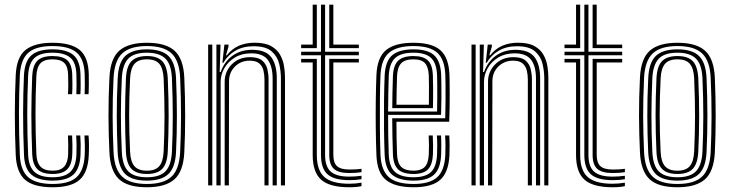

<svg xmlns="http://www.w3.org/2000/svg" viewBox="-20 -790 3112 818"><path d="M204.2 7.8Q122.5 7.8 86.4 -24.4Q50.2 -56.5 47 -129.5Q43.2 -216.8 43.2 -303Q43.2 -389.2 47 -470Q50.5 -546.2 88.6 -577Q126.8 -607.8 203.5 -607.8Q282.2 -607.8 319.4 -577.4Q356.5 -547 358.2 -473.2Q358.5 -455.2 358.5 -432.6Q358.5 -410 357.2 -388.8H340.5Q341.5 -406 341.4 -427.1Q341.2 -448.2 340.8 -472.8Q339 -537.5 307 -565.6Q275 -593.8 203.5 -593.8Q132.5 -593.8 100.1 -564.8Q67.8 -535.8 64.5 -469Q61 -394 60.8 -309Q60.5 -224 64.5 -129.8Q67.5 -63.2 100.5 -34.8Q133.5 -6.2 204.2 -6.2Q274.8 -6.2 306.2 -35.1Q337.8 -64 340.8 -129.2Q341.8 -153.8 341.4 -174.6Q341 -195.5 339.8 -212.8H357.2Q360.5 -178 358.2 -128.8Q355 -55.5 319.2 -23.9Q283.5 7.8 204.2 7.8ZM204.2 -20.5Q143.2 -20.5 113.9 -45.9Q84.5 -71.2 82.2 -130.5Q78.2 -224.8 78.4 -307.1Q78.5 -389.5 82 -467.8Q85 -529.8 114.4 -554.8Q143.8 -579.8 203.5 -579.8Q264.8 -579.8 293.1 -555.1Q321.5 -530.5 323 -472Q323.5 -449.2 323.6 -428.8Q323.8 -408.2 322.5 -388.8H305.2Q306.2 -406.2 306.1 -427.5Q306 -448.8 305.5 -471.8Q304.2 -523.8 279.2 -544.6Q254.2 -565.5 203.5 -565.5Q150.5 -565.5 126.4 -542.6Q102.2 -519.8 99.8 -467Q96.2 -385.2 96.1 -304.5Q96 -223.8 99.8 -131.8Q102 -80.8 126.5 -57.8Q151 -34.8 204.2 -34.8Q255 -34.8 279 -57.1Q303 -79.5 305.5 -130Q306.2 -151.5 306.1 -171.9Q306 -192.2 304.5 -212.8H322Q323.5 -193.8 323.8 -174.1Q324 -154.5 323 -129.8Q320.5 -72.2 292.9 -46.4Q265.2 -20.5 204.2 -20.5ZM204.2 -48.8Q159.5 -48.8 139.4 -69.1Q119.2 -89.5 117.2 -132.5Q113.5 -227 113.6 -304Q113.8 -381 117.2 -466.5Q119.5 -511.8 139.5 -531.5Q159.5 -551.2 203.5 -551.2Q246.8 -551.2 266.8 -533Q286.8 -514.8 287.8 -470.5Q288.2 -453.5 288.5 -431.4Q288.8 -409.2 287.2 -388.8H269.5Q271 -409.5 270.8 -429.6Q270.5 -449.8 270.2 -470.2Q269.5 -506 254 -521.6Q238.5 -537.2 203.5 -537.2Q168.5 -537.2 152.5 -520.4Q136.5 -503.5 134.8 -464.2Q131.2 -383 131.2 -304.6Q131.2 -226.2 135 -133.2Q136.2 -97.8 152.6 -80.2Q169 -62.8 204.2 -62.8Q238.2 -62.8 253.6 -80.4Q269 -98 270.2 -131.8Q271.8 -171.2 269.5 -212.8H287.2Q288.2 -194.5 288.5 -173.6Q288.8 -152.8 287.8 -131.2Q286.2 -89 266.6 -68.9Q247 -48.8 204.2 -48.8Z M606 7.8Q523.2 7.8 486.6 -27.1Q450 -62 446.2 -140.5Q442.5 -217.8 442.2 -295.6Q442 -373.5 446.2 -459.5Q450.2 -541 488.6 -574.4Q527 -607.8 606 -607.8Q686.5 -607.8 724 -573.6Q761.5 -539.5 765.2 -459.2Q768.8 -378.2 768.9 -297.9Q769 -217.5 765.2 -140.5Q761 -58.8 722.5 -25.5Q684 7.8 606 7.8ZM606 -6.2Q677.2 -6.2 710.5 -37.2Q743.8 -68.2 747.5 -141.5Q751 -214.2 751.2 -292.8Q751.5 -371.2 747.5 -458.5Q744.2 -531.5 710.9 -562.6Q677.5 -593.8 606 -593.8Q534.2 -593.8 500.9 -562.6Q467.5 -531.5 463.8 -458.5Q459.5 -369 459.9 -293.4Q460.2 -217.8 463.8 -141.2Q467.2 -69 500.4 -37.6Q533.5 -6.2 606 -6.2ZM606 -20.5Q541.5 -20.5 513 -49.1Q484.5 -77.8 481.2 -142.5Q477.8 -221.2 477.5 -296.4Q477.2 -371.5 481.5 -457.5Q484.5 -524 514.1 -551.9Q543.8 -579.8 606 -579.8Q668 -579.8 697.4 -551.9Q726.8 -524 730 -457.8Q733.5 -375.8 733.6 -299.5Q733.8 -223.2 730 -142.5Q726.8 -76.5 697.4 -48.5Q668 -20.5 606 -20.5ZM606 -34.8Q660 -34.8 684.8 -60Q709.5 -85.2 712.5 -143.8Q716 -219.5 716.1 -294Q716.2 -368.5 712.5 -456.5Q709.8 -516.8 684 -541.1Q658.2 -565.5 606 -565.5Q550.5 -565.5 526.1 -539.8Q501.8 -514 499 -456.2Q495.2 -375.8 495.1 -301.4Q495 -227 499 -143Q501.8 -84.2 526.9 -59.5Q552 -34.8 606 -34.8ZM606 -48.8Q560.8 -48.8 539.9 -70.8Q519 -92.8 516.5 -143.2Q512.8 -225.5 512.8 -299Q512.8 -372.5 516.5 -455.8Q519 -508 540.4 -529.6Q561.8 -551.2 606 -551.2Q651 -551.2 671.6 -529.1Q692.2 -507 694.8 -455.8Q698.8 -366 698.5 -291.6Q698.2 -217.2 694.8 -144.2Q692.2 -92.8 671.4 -70.8Q650.5 -48.8 606 -48.8ZM606 -62.8Q641.8 -62.8 658.4 -81.9Q675 -101 677.2 -145Q680.8 -221.2 680.9 -293.1Q681 -365 677.2 -455Q675.2 -498.2 659 -517.8Q642.8 -537.2 606 -537.2Q569.2 -537.2 552.8 -517.8Q536.2 -498.2 534.2 -455.2Q530.2 -371.5 530.2 -299.5Q530.2 -227.5 534.2 -143.8Q536.2 -101 552.9 -81.9Q569.5 -62.8 606 -62.8Z M1176.8 0V-457.2Q1176.8 -486.2 1169.5 -517.8Q1162.2 -549.2 1137.4 -571.1Q1112.5 -593 1060.2 -593Q1015.8 -593 983.2 -574.2Q950.8 -555.5 931.5 -522.5H927.5L936 -600H953.5V-591.5L942.8 -554.5H946.5Q968.5 -582.5 998.1 -595.2Q1027.8 -608 1065 -608Q1108.8 -608 1134.6 -593.8Q1160.5 -579.5 1173.2 -556.9Q1186 -534.2 1190.1 -508.5Q1194.2 -482.8 1194.2 -460V0ZM866.8 0V-600H884.5V0ZM902 0V-600H919.5L916 -483.2H920.2Q936 -527.8 971 -552.9Q1006 -578 1055.2 -577.8Q1112.5 -577.5 1135.9 -545.9Q1159.2 -514.2 1159.2 -456.5V0H1141.5V-454.8Q1141.5 -507.5 1120.8 -535.1Q1100 -562.8 1050 -562.8Q1010.2 -562.8 981.1 -545.2Q952 -527.8 936 -499.9Q920 -472 920 -441.2V0ZM937.2 0V-442.2Q937.2 -484.8 967.4 -515.6Q997.5 -546.5 1046 -546.5Q1080.5 -546.5 1097.2 -531.9Q1114 -517.2 1119.1 -495.5Q1124.2 -473.8 1124.2 -452V0H1106.8V-451.2Q1106.8 -471.2 1102.4 -489.6Q1098 -508 1084.5 -519.8Q1071 -531.5 1043.8 -531.5Q1006.5 -531.5 981.1 -506.6Q955.8 -481.8 955.8 -443.5L955 0Z M1468 -22.5Q1403.5 -22.5 1375.5 -47.4Q1347.5 -72.2 1347.5 -130V-554.5H1263V-569.5H1347.5V-770H1365V-569.5H1508.8V-554.5H1365V-130Q1365 -80.5 1388.9 -59Q1412.8 -37.5 1468 -37.5Q1493.2 -37.5 1520.2 -41.2V-26.5Q1498.5 -22.5 1468 -22.5ZM1263 -585V-600H1312.2V-770H1329.8V-585ZM1382.8 -585V-770H1400.2V-600H1508.8V-585ZM1468 7.8Q1384.5 7.8 1348.4 -24.2Q1312.2 -56.2 1312.2 -130V-524H1263V-539.2H1329.8V-130Q1329.8 -64.2 1361.9 -35.8Q1394 -7.2 1468 -7.2Q1495.5 -7.2 1520.2 -11.8V3Q1500 7.8 1468 7.8ZM1468 -52.8Q1422.2 -52.8 1402.5 -70.6Q1382.8 -88.5 1382.8 -130V-539.2H1508.8V-524H1400.2V-130Q1400.2 -96.5 1416 -82.1Q1431.8 -67.8 1468 -67.8Q1480.8 -67.8 1494 -68.4Q1507.2 -69 1520.2 -71V-56.5Q1496.2 -52.8 1468 -52.8Z M1742 7.8Q1663.5 7.8 1625.1 -22.8Q1586.8 -53.2 1583.8 -127.8Q1581.5 -183 1580.9 -244.1Q1580.2 -305.2 1581 -364Q1581.8 -422.8 1583.8 -471Q1587.2 -546.2 1625.2 -577Q1663.2 -607.8 1741.2 -607.8Q1819.2 -607.8 1855.4 -576.9Q1891.5 -546 1894.8 -473.2Q1895.2 -465.8 1895.5 -443.4Q1895.8 -421 1895.9 -390.9Q1896 -360.8 1895.5 -329.1Q1895 -297.5 1893.8 -271.5H1669Q1669 -233.2 1669.6 -200.2Q1670.2 -167.2 1671.5 -133.2Q1673 -95.5 1689.4 -79.1Q1705.8 -62.8 1742 -62.8Q1773 -62.8 1788.9 -78.1Q1804.8 -93.5 1806.8 -132.2Q1808.8 -171.2 1806.2 -212.8H1823.8Q1825 -192 1825 -169.2Q1825 -146.5 1824.5 -131.5Q1822.2 -87.2 1802.9 -68Q1783.5 -48.8 1742 -48.8Q1696.5 -48.8 1676.1 -68.4Q1655.8 -88 1654 -132.5Q1652.5 -170.8 1651.9 -210.1Q1651.2 -249.5 1651 -286H1876.8Q1878 -321 1878.2 -360.4Q1878.5 -399.8 1878.1 -431Q1877.8 -462.2 1877.2 -472.5Q1874.2 -537.5 1842.6 -565.6Q1811 -593.8 1741.2 -593.8Q1672 -593.8 1638.1 -565.8Q1604.2 -537.8 1601 -469Q1599.2 -426.2 1598.6 -367.1Q1598 -308 1598.5 -245.6Q1599 -183.2 1601 -130.5Q1604 -64.5 1636.4 -35.4Q1668.8 -6.2 1742 -6.2Q1810.5 -6.2 1842.2 -34.6Q1874 -63 1877.2 -129.5Q1878 -145 1877.9 -169.5Q1877.8 -194 1876.2 -212.8H1894Q1895.5 -194 1895.5 -169.4Q1895.5 -144.8 1894.8 -128.8Q1891.2 -55.5 1855.6 -23.9Q1820 7.8 1742 7.8ZM1742 -20.5Q1680.8 -20.5 1651 -45.2Q1621.2 -70 1618.8 -130.5Q1616.8 -177.5 1616.1 -238Q1615.5 -298.5 1616.1 -359.2Q1616.8 -420 1618.8 -467.8Q1621.5 -529.8 1651.2 -554.8Q1681 -579.8 1741.2 -579.8Q1801.8 -579.8 1829.4 -554.8Q1857 -529.8 1859.5 -472Q1860 -462.8 1860.4 -435.5Q1860.8 -408.2 1860.6 -372.2Q1860.5 -336.2 1859.2 -300.5H1633.5Q1633.5 -256.5 1634.1 -212.1Q1634.8 -167.8 1636.2 -131.8Q1638.5 -78.5 1663.8 -56.6Q1689 -34.8 1742 -34.8Q1791.5 -34.8 1815.4 -56.4Q1839.2 -78 1842 -130.5Q1842.8 -146 1842.8 -169.6Q1842.8 -193.2 1841.2 -212.8H1859Q1860.2 -193 1860.2 -169.5Q1860.2 -146 1859.5 -130Q1856.5 -71.2 1829.2 -45.9Q1802 -20.5 1742 -20.5ZM1633.5 -314.8H1842.2Q1843 -346.5 1843 -378.5Q1843 -410.5 1842.8 -435.6Q1842.5 -460.8 1842 -471Q1839.8 -521.2 1816.4 -543.4Q1793 -565.5 1741.2 -565.5Q1688 -565.5 1663.4 -542.8Q1638.8 -520 1636.2 -467Q1635 -433.2 1634.4 -393.2Q1633.8 -353.2 1633.5 -314.8ZM1651.2 -329.2Q1651.2 -355.5 1652 -394.4Q1652.8 -433.2 1654 -466Q1656 -512 1676.5 -531.6Q1697 -551.2 1741.2 -551.2Q1783.5 -551.2 1803 -532.5Q1822.5 -513.8 1824.2 -470.5Q1825 -455.2 1825.2 -413.6Q1825.5 -372 1824.5 -329.2ZM1669 -343.8H1807.2Q1808 -385 1807.6 -421.4Q1807.2 -457.8 1806.8 -469.2Q1805.2 -504 1790.8 -520.6Q1776.2 -537.2 1741.2 -537.2Q1704.8 -537.2 1688.9 -520Q1673 -502.8 1671.5 -465.2Q1670.5 -433.5 1669.9 -404Q1669.2 -374.5 1669 -343.8Z M2298.8 0V-457.2Q2298.8 -486.2 2291.5 -517.8Q2284.2 -549.2 2259.4 -571.1Q2234.5 -593 2182.2 -593Q2137.8 -593 2105.2 -574.2Q2072.8 -555.5 2053.5 -522.5H2049.5L2058 -600H2075.5V-591.5L2064.8 -554.5H2068.5Q2090.5 -582.5 2120.1 -595.2Q2149.8 -608 2187 -608Q2230.8 -608 2256.6 -593.8Q2282.5 -579.5 2295.2 -556.9Q2308 -534.2 2312.1 -508.5Q2316.2 -482.8 2316.2 -460V0ZM1988.8 0V-600H2006.5V0ZM2024 0V-600H2041.5L2038 -483.2H2042.2Q2058 -527.8 2093 -552.9Q2128 -578 2177.2 -577.8Q2234.5 -577.5 2257.9 -545.9Q2281.2 -514.2 2281.2 -456.5V0H2263.5V-454.8Q2263.5 -507.5 2242.8 -535.1Q2222 -562.8 2172 -562.8Q2132.2 -562.8 2103.1 -545.2Q2074 -527.8 2058 -499.9Q2042 -472 2042 -441.2V0ZM2059.2 0V-442.2Q2059.2 -484.8 2089.4 -515.6Q2119.5 -546.5 2168 -546.5Q2202.5 -546.5 2219.2 -531.9Q2236 -517.2 2241.1 -495.5Q2246.2 -473.8 2246.2 -452V0H2228.8V-451.2Q2228.8 -471.2 2224.4 -489.6Q2220 -508 2206.5 -519.8Q2193 -531.5 2165.8 -531.5Q2128.5 -531.5 2103.1 -506.6Q2077.8 -481.8 2077.8 -443.5L2077 0Z M2590 -22.5Q2525.5 -22.5 2497.5 -47.4Q2469.5 -72.2 2469.5 -130V-554.5H2385V-569.5H2469.5V-770H2487V-569.5H2630.8V-554.5H2487V-130Q2487 -80.5 2510.9 -59Q2534.8 -37.5 2590 -37.5Q2615.2 -37.5 2642.2 -41.2V-26.5Q2620.5 -22.5 2590 -22.5ZM2385 -585V-600H2434.2V-770H2451.8V-585ZM2504.8 -585V-770H2522.2V-600H2630.8V-585ZM2590 7.8Q2506.5 7.8 2470.4 -24.2Q2434.2 -56.2 2434.2 -130V-524H2385V-539.2H2451.8V-130Q2451.8 -64.2 2483.9 -35.8Q2516 -7.2 2590 -7.2Q2617.5 -7.2 2642.2 -11.8V3Q2622 7.8 2590 7.8ZM2590 -52.8Q2544.2 -52.8 2524.5 -70.6Q2504.8 -88.5 2504.8 -130V-539.2H2630.8V-524H2522.2V-130Q2522.2 -96.5 2538 -82.1Q2553.8 -67.8 2590 -67.8Q2602.8 -67.8 2616 -68.4Q2629.2 -69 2642.2 -71V-56.5Q2618.2 -52.8 2590 -52.8Z M2866.2 7.8Q2783.5 7.8 2746.9 -27.1Q2710.2 -62 2706.5 -140.5Q2702.8 -217.8 2702.5 -295.6Q2702.2 -373.5 2706.5 -459.5Q2710.5 -541 2748.9 -574.4Q2787.2 -607.8 2866.2 -607.8Q2946.8 -607.8 2984.2 -573.6Q3021.8 -539.5 3025.5 -459.2Q3029 -378.2 3029.1 -297.9Q3029.2 -217.5 3025.5 -140.5Q3021.2 -58.8 2982.8 -25.5Q2944.2 7.8 2866.2 7.8ZM2866.2 -6.2Q2937.5 -6.2 2970.8 -37.2Q3004 -68.2 3007.8 -141.5Q3011.2 -214.2 3011.5 -292.8Q3011.8 -371.2 3007.8 -458.5Q3004.5 -531.5 2971.1 -562.6Q2937.8 -593.8 2866.2 -593.8Q2794.5 -593.8 2761.1 -562.6Q2727.8 -531.5 2724 -458.5Q2719.8 -369 2720.1 -293.4Q2720.5 -217.8 2724 -141.2Q2727.5 -69 2760.6 -37.6Q2793.8 -6.2 2866.2 -6.2ZM2866.2 -20.5Q2801.8 -20.5 2773.2 -49.1Q2744.8 -77.8 2741.5 -142.5Q2738 -221.2 2737.8 -296.4Q2737.5 -371.5 2741.8 -457.5Q2744.8 -524 2774.4 -551.9Q2804 -579.8 2866.2 -579.8Q2928.2 -579.8 2957.6 -551.9Q2987 -524 2990.2 -457.8Q2993.8 -375.8 2993.9 -299.5Q2994 -223.2 2990.2 -142.5Q2987 -76.5 2957.6 -48.5Q2928.2 -20.5 2866.2 -20.5ZM2866.2 -34.8Q2920.2 -34.8 2945 -60Q2969.8 -85.2 2972.8 -143.8Q2976.2 -219.5 2976.4 -294Q2976.5 -368.5 2972.8 -456.5Q2970 -516.8 2944.2 -541.1Q2918.5 -565.5 2866.2 -565.5Q2810.8 -565.5 2786.4 -539.8Q2762 -514 2759.2 -456.2Q2755.5 -375.8 2755.4 -301.4Q2755.2 -227 2759.2 -143Q2762 -84.2 2787.1 -59.5Q2812.2 -34.8 2866.2 -34.8ZM2866.2 -48.8Q2821 -48.8 2800.1 -70.8Q2779.2 -92.8 2776.8 -143.2Q2773 -225.5 2773 -299Q2773 -372.5 2776.8 -455.8Q2779.2 -508 2800.6 -529.6Q2822 -551.2 2866.2 -551.2Q2911.2 -551.2 2931.9 -529.1Q2952.5 -507 2955 -455.8Q2959 -366 2958.8 -291.6Q2958.5 -217.2 2955 -144.2Q2952.5 -92.8 2931.6 -70.8Q2910.8 -48.8 2866.2 -48.8ZM2866.2 -62.8Q2902 -62.8 2918.6 -81.9Q2935.2 -101 2937.5 -145Q2941 -221.2 2941.1 -293.1Q2941.2 -365 2937.5 -455Q2935.5 -498.2 2919.2 -517.8Q2903 -537.2 2866.2 -537.2Q2829.5 -537.2 2813 -517.8Q2796.5 -498.2 2794.5 -455.2Q2790.5 -371.5 2790.5 -299.5Q2790.5 -227.5 2794.5 -143.8Q2796.5 -101 2813.1 -81.9Q2829.8 -62.8 2866.2 -62.8Z"/></svg>

Font: Big Shoulders Inline Text Medium
Style: Regular
Weight: 500
Designer: Patric King
Foundry: XO Type Co
Version: Version 1.000